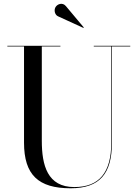

<svg xmlns="http://www.w3.org/2000/svg" viewBox="-20 -996 739 1031"><path d="M291.5 -908.5 428 -846 430 -848.5 334 -963C315.5 -985.5 287.5 -974 278 -957.5C268.5 -941 274.5 -916 291.5 -908.5ZM19.5 -750V-746.5H109V-230C109 -57 186 15 359 15C517 15 581 -65 581 -230V-746.5H679.5V-750H483.5V-746.5H577.5V-230C577.5 -68.5 512 8.5 379 8.5C235 8.5 204.5 -108 204.5 -240V-746.5H304.5V-750Z"/></svg>

Font: Bodoni* 48pt
Style: Regular
Weight: 400
Version: Version 2.3